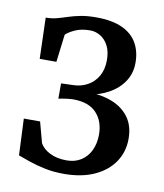

<svg xmlns="http://www.w3.org/2000/svg" viewBox="-70 -623 591 691"><g transform="rotate(10 226.0 -277.5)"><path d="M209 10Q171 10 139 3.2Q107 -3.5 81.8 -12.2Q56.5 -21 39 -27.5L33 -161H92.5L113 -85Q124 -65 149.5 -52.2Q175 -39.5 210.5 -39.5Q241 -39.5 263.2 -53.8Q285.5 -68 297.5 -93.2Q309.5 -118.5 309.5 -151Q309.5 -200 281.2 -230Q253 -260 195.5 -260Q190 -260 178.8 -258.8Q167.5 -257.5 157 -255.8Q146.5 -254 143 -253V-309L187 -310.5Q215.5 -311 239.2 -324Q263 -337 277 -361.2Q291 -385.5 291 -419.5Q291 -451.5 280 -472.5Q269 -493.5 251.2 -504.2Q233.5 -515 213.5 -515Q181.5 -515 159 -504.8Q136.5 -494.5 125.5 -484L113 -382.5H52L47.5 -532.5Q69 -532.5 87.8 -537.5Q106.5 -542.5 126 -549Q145.5 -555.5 169.5 -560.2Q193.5 -565 226.5 -565Q285 -565 322 -548Q359 -531 376.5 -500.2Q394 -469.5 394 -428.5Q394 -389.5 374.2 -359.8Q354.5 -330 320.2 -311Q286 -292 244 -286L245 -294.5Q293 -294.5 332 -279.2Q371 -264 394 -233Q417 -202 417 -154Q417 -107 392 -69.8Q367 -32.5 320.2 -11.2Q273.5 10 209 10Z"/></g></svg>

Font: Merriweather 24pt SemiCondensed
Style: Regular
Weight: 400
Width: 4
Designer: Eben Sorkin
Foundry: Eben Sorkin
Version: Version 2.100